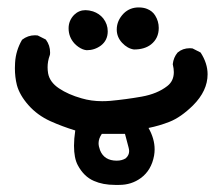

<svg xmlns="http://www.w3.org/2000/svg" viewBox="-20 -218 584 522"><path d="M400.4 188Q400.4 196.3 398.9 205.1Q391.6 245.1 362.8 266.1Q337.4 284.7 304.2 284.7Q300.8 284.7 297.9 284.7Q294.9 284.7 292.5 284.7Q259.8 284.7 235.4 273.9Q208 262.2 191.4 231Q181.2 211.9 181.2 178.2Q181.2 159.7 184.6 136.7Q149.4 126 116.7 111.3Q81.5 95.2 57.4 67.9Q33.2 40.5 25.9 13.2Q20.5 -8.3 20.5 -32.7Q20.5 -40 21 -47.4Q22.9 -80.6 40 -109.9Q55.7 -122.1 75.2 -122.1Q78.1 -122.1 82.5 -121.6L104 -110.8L105 -109.9Q116.2 -94.7 116.2 -75.2Q116.2 -68.8 115.2 -67.4Q109.4 -51.3 109.4 -35.2Q109.4 -26.9 110.8 -18.6Q115.2 5.4 140.4 22.2Q165.5 39.1 201.7 49.3Q228 57.1 257.8 57.1Q268.6 57.1 279.8 56.2Q322.8 52.2 365.2 44.7Q407.7 37.1 434.6 16.1Q452.6 2.4 452.6 -22Q452.6 -31.2 449.7 -43.5Q451.7 -62 462.9 -75.2Q476.6 -86.9 496.1 -86.9Q499 -86.9 503.4 -86.4L525.4 -75.2Q544.4 -45.9 544.4 -16.1Q544.4 28.8 504.9 68.4Q471.7 101.1 440.4 113.3Q413.1 124 383.8 129.9Q400.4 159.2 400.4 188ZM248 171.4Q248 179.7 252 190.4Q263.2 218.8 297.4 218.8Q311.5 218.8 321.8 212.4Q331.1 204.1 331.1 192.9Q331.1 188.5 329.6 183.1Q324.7 163.6 319.8 146H256.8Q248 158.7 248 171.4ZM166.5 -141.1Q166.5 -162.1 181.6 -177.7Q194.8 -190.4 212.4 -190.4Q221.7 -190.4 232.9 -187Q250 -181.2 260.7 -168Q272.9 -152.3 272.9 -132.8Q272.9 -108.4 254.4 -94.2Q237.3 -81.5 215.8 -81.5Q210.4 -82 205.1 -84Q192.9 -88.9 182.6 -99.6Q166.5 -117.2 166.5 -141.1ZM297.4 -137.7Q297.4 -162.1 316.4 -181.6Q333 -197.8 356.9 -197.8Q370.1 -197.8 379.9 -193.8Q394.5 -188 401.9 -175.8Q411.6 -160.2 411.6 -142.1Q411.6 -113.8 390.6 -97.2Q373 -83.5 344.7 -83.5H344.2Q326.7 -85.9 312 -101.6Q297.4 -117.2 297.4 -137.7Z"/></svg>

Font: Bakudai
Style: Medium
Weight: 500
Version: Version 1.48